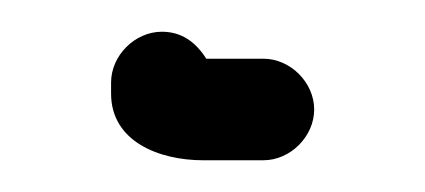

<svg xmlns="http://www.w3.org/2000/svg" viewBox="-20 -100 268 121"><path d="M50 -48V-41C50 -11 80 1 108 1H146C163 1 178 -14 178 -31C178 -48 163 -63 146 -63H110C103 -74 94 -80 82 -80C65 -80 50 -65 50 -48Z"/></svg>

Font: Electronic
Style: SeBd
Weight: 600
Version: Version 1.011